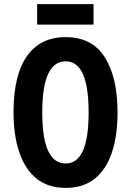

<svg xmlns="http://www.w3.org/2000/svg" viewBox="-20 -957 639 936"><path d="M553 -409Q553 -296 525.5 -213.5Q498 -131 442 -86Q386 -41 300 -41Q214 -41 158 -86.5Q102 -132 74 -214.5Q46 -297 46 -410Q46 -590 111 -683Q176 -776 300 -776Q429 -776 491 -677.5Q553 -579 553 -409ZM186 -409Q186 -160 300 -160Q356 -160 384 -221.5Q412 -283 412 -409Q412 -535 384 -596.5Q356 -658 300 -658Q186 -658 186 -409ZM436 -937V-837H161V-937Z"/></svg>

Font: Noto Sans Tamil UI ExtraCondensed
Style: Bold
Weight: 700
Width: 2
Designer: Jelle Bosma - Monotype Design Team
Foundry: Monotype Imaging Inc.
Version: Version 2.004; ttfautohint (v1.8.4.7-5d5b)